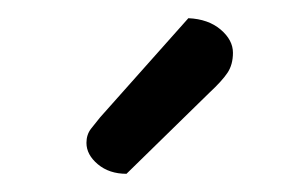

<svg xmlns="http://www.w3.org/2000/svg" viewBox="-20 -707 338 211"><path d="M90 -578 187 -687Q209 -686 222.5 -674.5Q236 -663 236 -649Q236 -636 230 -627Q224 -618 210 -605L119 -516Q100 -516 87.5 -526.5Q75 -537 75 -550Q75 -559 80 -565.5Q85 -572 90 -578Z"/></svg>

Font: Baloo Bhaina 2
Style: Regular
Weight: 400
Designer: Yesha Goshar, Manish Minz, Shuchita Grover and Ek Type
Foundry: Ek Type
Version: Version 1.700